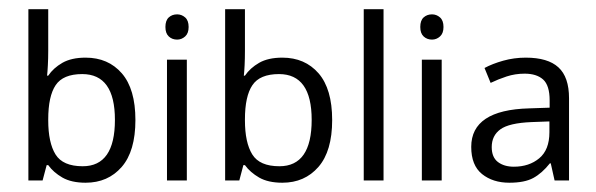

<svg xmlns="http://www.w3.org/2000/svg" viewBox="-20 -391 1292 416"><path d="M84.5 -280.8Q84.5 -264.2 83.7 -249.8Q83 -235.4 82 -227.1H84.5Q95.7 -243.7 115.2 -254.9Q134.8 -266.1 165.5 -266.1Q214.4 -266.1 243.9 -232.2Q273.4 -198.2 273.4 -130.9Q273.4 -63.5 243.7 -29.3Q213.9 4.9 165.5 4.9Q134.8 4.9 115.2 -6.3Q95.7 -17.6 84.5 -33.2H81.1L72.3 0H41.5V-371.1H84.5ZM158.2 -230.5Q116.7 -230.5 100.6 -206.5Q84.5 -182.6 84.5 -132.3V-130.4Q84.5 -82 100.3 -56.4Q116.2 -30.8 159.2 -30.8Q229 -30.8 229 -131.3Q229 -230.5 158.2 -230.5Z M363.8 -359.9Q373.5 -359.9 381.1 -353.3Q388.7 -346.7 388.7 -332.5Q388.7 -318.8 381.1 -312Q373.5 -305.2 363.8 -305.2Q353 -305.2 345.7 -312Q338.4 -318.8 338.4 -332.5Q338.4 -346.7 345.7 -353.3Q353 -359.9 363.8 -359.9ZM384.8 -261.7V0H341.8V-261.7Z M510.7 -280.8Q510.7 -264.2 510 -249.8Q509.3 -235.4 508.3 -227.1H510.7Q522 -243.7 541.5 -254.9Q561 -266.1 591.8 -266.1Q640.6 -266.1 670.2 -232.2Q699.7 -198.2 699.7 -130.9Q699.7 -63.5 669.9 -29.3Q640.1 4.9 591.8 4.9Q561 4.9 541.5 -6.3Q522 -17.6 510.7 -33.2H507.3L498.5 0H467.8V-371.1H510.7ZM584.5 -230.5Q543 -230.5 526.9 -206.5Q510.7 -182.6 510.7 -132.3V-130.4Q510.7 -82 526.6 -56.4Q542.5 -30.8 585.4 -30.8Q655.3 -30.8 655.3 -131.3Q655.3 -230.5 584.5 -230.5Z M811 0H768.1V-371.1H811Z M916 -359.9Q925.8 -359.9 933.3 -353.3Q940.9 -346.7 940.9 -332.5Q940.9 -318.8 933.3 -312Q925.8 -305.2 916 -305.2Q905.3 -305.2 897.9 -312Q890.6 -318.8 890.6 -332.5Q890.6 -346.7 897.9 -353.3Q905.3 -359.9 916 -359.9ZM937 -261.7V0H894V-261.7Z M1119.1 -266.1Q1167 -266.1 1189.9 -245.1Q1212.9 -224.1 1212.9 -178.2V0H1181.6L1173.3 -37.1H1171.4Q1154.3 -15.6 1135.5 -5.4Q1116.7 4.9 1083.5 4.9Q1047.9 4.9 1024.4 -13.9Q1001 -32.7 1001 -72.8Q1001 -152.8 1126.5 -156.2L1170.9 -157.7V-173.3Q1170.9 -206.1 1156.7 -218.8Q1142.6 -231.4 1116.7 -231.4Q1096.2 -231.4 1077.6 -225.3Q1059.1 -219.2 1043 -211.4L1029.8 -243.7Q1046.9 -252.9 1070.3 -259.5Q1093.8 -266.1 1119.1 -266.1ZM1131.8 -126.5Q1083 -124.5 1064.2 -110.8Q1045.4 -97.2 1045.4 -72.3Q1045.4 -50.3 1058.8 -40Q1072.3 -29.8 1093.3 -29.8Q1126.5 -29.8 1148.4 -48.1Q1170.4 -66.4 1170.4 -104.5V-127.9Z"/></svg>

Font: NotoSansOldHungarianUI
Style: Regular
Weight: 400
Designer: Monotype Design Team
Foundry: Monotype Imaging Inc.
Version: Version 1001.000; ttfautohint (v1.8.4.7-5d5b)